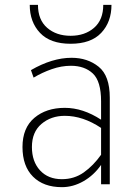

<svg xmlns="http://www.w3.org/2000/svg" viewBox="-20 -762 557 794"><path d="M398 -80Q368 -37 325 -12.5Q282 12 236 12Q160 12 116.5 -31.5Q73 -75 73 -154Q73 -233 122 -274.5Q171 -316 248 -316Q323 -316 398 -267V-343Q398 -426 364 -458Q330 -490 273 -490Q234 -490 194 -476Q154 -462 119 -441L108 -472Q196 -523 276 -523Q342 -523 388 -486Q434 -449 434 -358V0H398ZM398 -122V-233Q323 -283 248 -283Q191 -283 151.5 -249.5Q112 -216 112 -154Q112 -94 145.5 -57.5Q179 -21 236 -21Q287 -21 326.5 -49Q366 -77 398 -122ZM103 -742H137Q137 -680 175 -647Q213 -614 272 -614Q331 -614 369 -647Q407 -680 407 -742H441Q441 -671 398.5 -626Q356 -581 272 -581Q188 -581 145.5 -626Q103 -671 103 -742Z"/></svg>

Font: Overpass Thin
Style: Regular
Weight: 100
Designer: Delve Withrington, Thomas Jockin
Foundry: Delve Fonts
Version: Version 3.000;DELV;Overpass